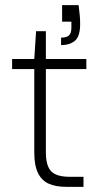

<svg xmlns="http://www.w3.org/2000/svg" viewBox="-20 -725 384 745"><path d="M237 0Q197 0 169.5 -12Q142 -24 127.5 -53.5Q113 -83 113 -133V-457H27V-496H113L120 -604H158V-496H315V-457H158V-134Q158 -81 179 -60Q200 -39 250 -39H304V0ZM217 -550V-579Q240 -579 248.5 -588.5Q257 -598 257 -617V-641H221V-705H285Q288 -682 289.5 -665Q291 -648 291 -632Q291 -584 271 -567Q251 -550 217 -550Z"/></svg>

Font: DM Sans 28pt ExtraLight
Style: Regular
Weight: 250
Version: Version 4.004;gftools[0.9.30]